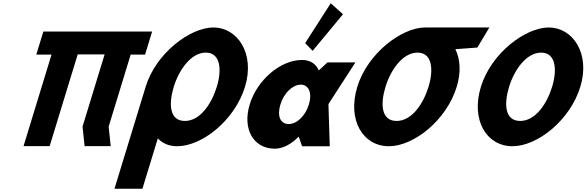

<svg xmlns="http://www.w3.org/2000/svg" viewBox="-20 -895 3589 1175"><path d="M455.4 -561.9H620.2L485.1 -120L497.7 -0.9H657.5L644.9 -120L779.7 -561H867.9L911 -702H822.8L822.9 -702.1H663.1H498.2H338.4L338.4 -702H245.3L202.2 -561H295.3L124.1 -0.9H283.9Z M1043.5 -363.9C1075.4 -468.5 1149.5 -573 1239.4 -573C1329.8 -573 1338.8 -468.5 1306.8 -363.9C1274.8 -259.4 1204.5 -154.8 1111.5 -154.8C1016.1 -154.8 1011.5 -259.4 1043.5 -363.9ZM871.2 -363.9C869.9 -359.8 868.7 -355.7 867.6 -351.7L680.6 260H851.6L945.8 -48.1C974.5 -17.5 1014.3 -0.1 1064.2 -0.1C1216.8 -0.1 1416.7 -159.1 1479.4 -363.9C1542 -568.8 1432.2 -726.9 1286.4 -726.9C1142.8 -726.9 933.8 -568.8 871.2 -363.9Z M1847.5 -631 1893.4 -584 2079.1 -807.9 2004 -875.1ZM1696.2 -256C1717.9 -327 1771.8 -377 1820.6 -377C1868.8 -377 1892.1 -327 1870.4 -256C1849 -186 1797.3 -136 1747 -136C1694.5 -136 1674.8 -186 1696.2 -256ZM1508.2 -256C1462.3 -106 1530.3 15 1662.2 15C1713.2 15 1766.4 -16 1807 -58H1808.4L1828.6 0H1998.1L1990 -258L2154.9 -513H1984L1931.1 -464C1913 -505 1878.5 -528 1828.2 -528C1696.3 -528 1554 -406 1508.2 -256Z M2339.2 -363.9C2371.1 -468.4 2445.1 -572.8 2534.8 -573L2534.8 -573L2535 -573H2535.1C2625.6 -573 2634.5 -468.5 2602.5 -363.9C2570.6 -259.4 2500.2 -154.8 2407.2 -154.8C2311.8 -154.8 2307.2 -259.4 2339.2 -363.9ZM2581.9 -727 2581.8 -726.9C2437.9 -726.6 2229.2 -568.6 2166.6 -363.9C2104 -159.1 2201.6 -0.1 2359.9 -0.1C2512.6 -0.1 2712.4 -159.1 2775.1 -363.9C2802.1 -452.3 2797 -531.9 2766.9 -594L2901.3 -604L2974.9 -727Z M2923 -363.9C2860.4 -159.1 2958 -0.1 3116.3 -0.1C3269 -0.1 3468.9 -159.1 3531.5 -363.9C3594.1 -568.8 3484.4 -726.9 3338.5 -726.9C3194.7 -726.9 2985.7 -568.8 2923 -363.9ZM3095.6 -363.9C3127.6 -468.5 3201.7 -573 3291.5 -573C3382 -573 3390.9 -468.5 3358.9 -363.9C3327 -259.4 3256.6 -154.8 3163.6 -154.8C3068.2 -154.8 3063.6 -259.4 3095.6 -363.9Z"/></svg>

Font: Hussar
Style: BdSuprConOblThree
Weight: 700
Foundry: Cannot Into Space Fonts
Version: Version 2.00